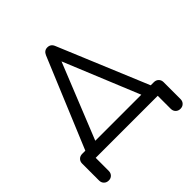

<svg xmlns="http://www.w3.org/2000/svg" viewBox="-242 -970 1335 1335"><g transform="rotate(-45 425.5 -302.5)"><path d="M179 -29 97 -69 380 -749Q394 -781 425 -781Q458 -781 471 -749L755 -67L678 -29L418 -662H434ZM73 176Q52 176 38.5 162.5Q25 149 25 128V-38Q25 -59 38.5 -72.5Q52 -86 73 -86H778Q799 -86 812.5 -72.5Q826 -59 826 -38V128Q826 149 812.5 162.5Q799 176 778 176Q757 176 743.5 162.5Q730 149 730 128V0H120V128Q120 149 107 162.5Q94 176 73 176Z"/></g></svg>

Font: Comfortaa SemiBold
Style: Regular
Weight: 600
Designer: Johan Aakerlund
Foundry: Johan Aakerlund
Version: Version 3.104; ttfautohint (v1.8.1.43-b0c9)